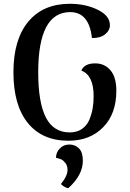

<svg xmlns="http://www.w3.org/2000/svg" viewBox="-20 -730 685 1015"><path d="M342 14Q203 14 127 -80Q51 -174 51 -348Q51 -521 129.5 -615.5Q208 -710 349 -710Q432 -710 496.5 -678.5Q561 -647 561 -597Q561 -569 535.5 -548.5Q510 -528 466 -529Q451 -666 351 -666Q182 -666 182 -348Q182 -188 222.5 -109Q263 -30 349 -30Q387 -30 413.5 -48.5Q440 -67 452.5 -97.5Q465 -128 470 -158Q475 -188 475 -222Q475 -332 410 -357Q426 -395 483 -395Q533 -395 564 -358.5Q595 -322 595 -250Q595 -128 525 -57Q455 14 342 14ZM341 265Q320 261 302 243Q337 200 337 168Q337 146 325.5 131.5Q314 117 303.5 112.5Q293 108 276 104Q276 76 296 55Q316 34 347 34Q377 34 397.5 54.5Q418 75 418 120Q418 195 341 265Z"/></svg>

Font: Arima Koshi Semi Bold
Style: Regular
Weight: 600
Designer: Joana Correia and Natanael Gama
Foundry: NDISCOVER
Version: Version 1.019;PS 001.019;hotconv 1.0.88;makeotf.lib2.5.64775